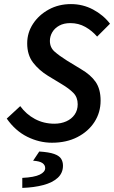

<svg xmlns="http://www.w3.org/2000/svg" viewBox="-20 -686 558 939"><path d="M234 12Q172 12 113.5 -17Q55 -46 13 -106L79 -167Q108 -127 151 -104Q194 -81 246 -81Q278 -81 304 -92.5Q330 -104 345 -125.5Q360 -147 360 -176Q360 -210 339 -231.5Q318 -253 281 -275L215 -315Q171 -342 142 -379.5Q113 -417 113 -474Q113 -526 141.5 -569.5Q170 -613 218.5 -639.5Q267 -666 327 -666Q385 -666 435 -639.5Q485 -613 518 -570L455 -507Q430 -536 397 -554.5Q364 -573 324 -573Q292 -573 269.5 -560.5Q247 -548 235.5 -528Q224 -508 224 -486Q224 -454 246.5 -434Q269 -414 307 -390L376 -348Q424 -320 448 -285Q472 -250 472 -194Q472 -136 442 -89.5Q412 -43 358.5 -15.5Q305 12 234 12ZM89 233V184Q148 181 174.5 168Q201 155 201 136Q201 121 187.5 111.5Q174 102 142 100L172 55Q220 58 245 67Q270 76 279 90.5Q288 105 288 124Q288 160 262.5 183.5Q237 207 192 219Q147 231 89 233Z"/></svg>

Font: Source Sans 3 SemiBold
Style: Italic
Weight: 600
Italic angle: -11°
Designer: Paul D. Hunt
Foundry: Adobe
Version: Version 3.046;hotconv 1.0.118;makeotfexe 2.5.65603